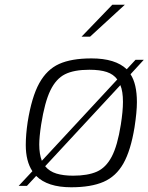

<svg xmlns="http://www.w3.org/2000/svg" viewBox="-20 -786 628 812"><path d="M532 -472Q559 -431 559 -354Q559 -313 549 -248Q533 -150 502 -95Q471 -40 418 -17Q365 6 281 6Q181 6 133 -42L94 0H59L117 -62Q89 -104 89 -173Q89 -216 97 -270Q114 -376 146 -434Q178 -492 230 -515.5Q282 -539 367 -539Q468 -539 516 -493L553 -533H588ZM157 -106 476 -450Q460 -472 431.5 -481.5Q403 -491 358 -491Q293 -491 255 -472Q217 -453 193 -403.5Q169 -354 154 -259Q146 -206 146 -175Q146 -134 157 -106ZM489 -426 171 -83Q189 -61 218.5 -52Q248 -43 289 -43Q351 -43 389.5 -60Q428 -77 452.5 -123.5Q477 -170 491 -259Q500 -316 500 -355Q500 -400 489 -426ZM455 -766H508L361 -631H325Z"/></svg>

Font: Exo Light
Style: Italic
Weight: 300
Italic angle: -9°
Designer: Natanael Gama
Foundry: Natanael Gama
Version: Version 1.500; ttfautohint (v1.6)